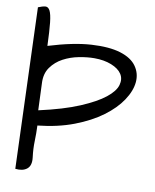

<svg xmlns="http://www.w3.org/2000/svg" viewBox="-96 -794 840 1041"><g transform="rotate(10 324.0 -273.0)"><path d="M29.3 -710Q52.7 -719.7 68.4 -721.2Q84 -722.7 93.8 -704.1Q103.5 -685.5 108.4 -640.6Q113.3 -595.7 116.2 -512.7Q252.9 -554.7 350.6 -560.5Q448.2 -566.4 510.3 -547.4Q572.3 -528.3 599.6 -489.3Q627 -450.2 622.6 -401.9Q618.2 -353.5 583.5 -301.3Q548.8 -249 486.8 -203.1Q424.8 -157.2 336.9 -123.5Q249 -89.8 137.7 -78.1Q139.6 -36.1 138.2 6.8Q136.7 49.8 142.6 95.7Q148.4 140.6 125 159.7Q101.6 178.7 60.5 173.8ZM378.9 -491.2Q340.8 -491.2 294.9 -482.4Q249 -473.6 209.5 -452.6Q169.9 -431.6 144.5 -396Q119.1 -360.4 122.1 -307.6L127.9 -160.2Q263.7 -190.4 350.1 -227.1Q436.5 -263.7 482.4 -300.3Q528.3 -336.9 538.1 -371.6Q547.9 -406.2 530.8 -432.6Q513.7 -459 473.1 -475.1Q432.6 -491.2 378.9 -491.2Z"/></g></svg>

Font: Architects Daughter-petzku
Style: Regular
Weight: 400
Designer: Kimberly Geswein
Foundry: Kimberly Geswein
Version: Version 1.000 2010 initial release